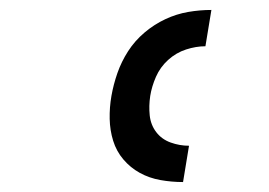

<svg xmlns="http://www.w3.org/2000/svg" viewBox="-20 -800 540 386"><path d="M348 -434Q325 -434 302.5 -438Q280 -442 261 -452.5Q242 -463 228 -479.5Q214 -496 207.5 -517Q201 -538 200.5 -561Q200 -584 204 -607Q208 -630 216 -653Q224 -676 237.5 -697Q251 -718 270.5 -734.5Q290 -751 312.5 -761.5Q335 -772 358.5 -776Q382 -780 405 -780L393 -707Q374 -707 354 -700.5Q334 -694 318 -679.5Q302 -665 293.5 -645.5Q285 -626 282 -607Q279 -587 281 -568Q283 -549 294 -534.5Q305 -520 323 -513.5Q341 -507 360 -507Z"/></svg>

Font: Iosevka Medium
Style: Italic
Weight: 500
Italic angle: -9°
Monospace: yes
Designer: Belleve Invis
Foundry: Belleve Invis
Version: Version 32.5.0; ttfautohint (v1.8.4)